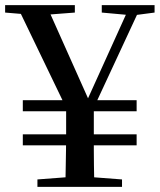

<svg xmlns="http://www.w3.org/2000/svg" viewBox="-25 -729 623 749"><path d="M322 -268 253 -267 40 -709H156L328 -324H309L315 -338L483 -709H527ZM114 -670 -5 -680V-709H267V-680L137 -670ZM266 -40H307L451 -29V0H121V-29ZM233 -200V-325H341V-200Q341 -170 341 -143.5Q341 -117 341.5 -83.5Q342 -50 343 0H230Q231 -50 231.5 -83.5Q232 -117 232.5 -143.5Q233 -170 233 -200ZM482 -670 372 -680V-709H578V-680L502 -670ZM64 -162V-205H508V-162ZM64 -295V-338H508V-295Z"/></svg>

Font: Noto Serif TC ExtraLight SemiBold
Style: Regular
Weight: 600
Version: Version 2.003-H1;hotconv 1.1.1;makeotfexe 2.6.0